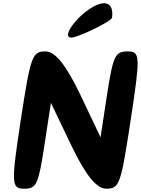

<svg xmlns="http://www.w3.org/2000/svg" viewBox="-20 -1195 855 1165"><path d="M106 -467C47 -79 49 -50 127 -50C202 -50 213 -77 249 -310L289 -571L414 -310C500 -131 566 -50 625 -50C705 -50 713 -75 773 -467C832 -855 832 -883 754 -883C679 -883 666 -856 630 -623L590 -362L466 -623C380 -802 315 -883 256 -883C176 -883 166 -859 106 -467ZM514 -1134C421 -1067 359 -967 412 -967C454 -967 658 -1066 660 -1088C672 -1184 611 -1203 514 -1134Z"/></svg>

Font: Hussar Skorodowane
Style: Ky
Weight: 700
Foundry: Cannot Into Space Fonts
Version: Version 0.892